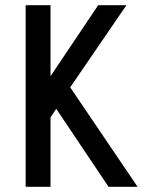

<svg xmlns="http://www.w3.org/2000/svg" viewBox="-20 -721 552 741"><path d="M511 0 251 -384 468 -701H359L175 -427V-701H79V0H175V-268L197 -301L399 0Z"/></svg>

Font: Advent Pro
Style: SemiBold
Weight: 600
Designer: Andreas Kalpakidis
Foundry: Andreas Kalpakidis
Version: Version 2.002 2008